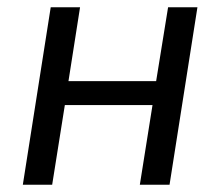

<svg xmlns="http://www.w3.org/2000/svg" viewBox="-20 -510 607 530"><path d="M43 0 120 -490H201L169 -286H411L444 -490H525L448 0H366L401 -220H159L124 0Z"/></svg>

Font: Nunito Sans 10pt SemiCondensed
Style: Italic
Weight: 400
Width: 4
Italic angle: -9°
Designer: Vernon Adams
Foundry: Vernon Adams
Version: Version 3.101;gftools[0.9.27]